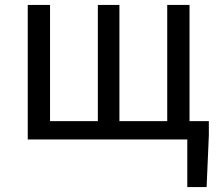

<svg xmlns="http://www.w3.org/2000/svg" viewBox="-20 -563 885 775"><path d="M92 0H736V192H814L823 -17V-74H745V-543H655V-74H462V-543H375V-74H182V-543H92Z"/></svg>

Font: Noto Sans JP
Style: Regular
Weight: 400
Designer: Ryoko NISHIZUKA  (kana, bopomofo & ideographs); Paul D. Hunt (Latin, Greek & Cyrillic); Sandoll Communications , Soo-you
Foundry: Adobe
Version: Version 2.002;hotconv 1.0.116;makeotfexe 2.5.65601